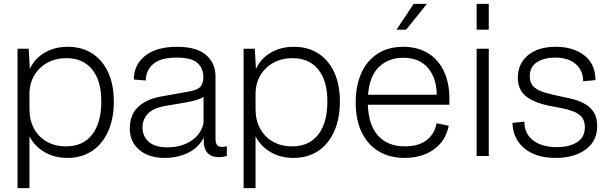

<svg xmlns="http://www.w3.org/2000/svg" viewBox="-20 -810 3161 997"><path d="M71 167V-557H129L135 -452Q159 -505 211 -536Q263 -567 332 -567Q406 -567 459.5 -532Q513 -497 542 -433.5Q571 -370 571 -283Q571 -194 541.5 -128Q512 -62 458 -26Q404 10 330 10Q263 10 211.5 -20Q160 -50 133 -102V167ZM133 -243Q133 -186 156.5 -142.5Q180 -99 223 -74.5Q266 -50 323 -50Q411 -50 458.5 -111Q506 -172 506 -284Q506 -391 458.5 -449.5Q411 -508 325 -508Q269 -508 225.5 -484Q182 -460 157.5 -418Q133 -376 133 -320Z M836 10Q752 10 703 -32Q654 -74 654 -142Q654 -213 696.5 -254Q739 -295 817 -309L962 -335Q1008 -343 1022 -361.5Q1036 -380 1036 -408Q1036 -456 1005 -483.5Q974 -511 897 -511Q815 -511 776 -478Q737 -445 737 -392L675 -397Q675 -474 734 -520.5Q793 -567 899 -567Q1001 -567 1050 -524.5Q1099 -482 1099 -413V-89Q1099 -70 1106 -58.5Q1113 -47 1133 -47Q1144 -47 1154 -50H1158V0Q1152 2 1140.5 4Q1129 6 1117 6Q1077 6 1057.5 -16Q1038 -38 1038 -75V-95Q1010 -42 955.5 -16Q901 10 836 10ZM850 -45Q923 -45 974.5 -80Q1026 -115 1037 -172V-307Q1026 -299 1002.5 -291.5Q979 -284 939 -277L844 -261Q777 -250 748.5 -220Q720 -190 720 -149Q720 -103 752 -74Q784 -45 850 -45Z M1245 167V-557H1303L1309 -452Q1333 -505 1385 -536Q1437 -567 1506 -567Q1580 -567 1633.5 -532Q1687 -497 1716 -433.5Q1745 -370 1745 -283Q1745 -194 1715.5 -128Q1686 -62 1632 -26Q1578 10 1504 10Q1437 10 1385.5 -20Q1334 -50 1307 -102V167ZM1307 -243Q1307 -186 1330.5 -142.5Q1354 -99 1397 -74.5Q1440 -50 1497 -50Q1585 -50 1632.5 -111Q1680 -172 1680 -284Q1680 -391 1632.5 -449.5Q1585 -508 1499 -508Q1443 -508 1399.5 -484Q1356 -460 1331.5 -418Q1307 -376 1307 -320Z M2081 10Q2004 10 1947 -24Q1890 -58 1858.5 -122.5Q1827 -187 1827 -278Q1827 -365 1856 -430Q1885 -495 1940.5 -531Q1996 -567 2074 -567Q2150 -567 2205.5 -532Q2261 -497 2289.5 -430Q2318 -363 2313 -266H1890Q1894 -158 1944.5 -104Q1995 -50 2082 -50Q2153 -50 2195 -82Q2237 -114 2247 -170L2310 -157Q2294 -77 2232 -33.5Q2170 10 2081 10ZM2075 -510Q1998 -510 1948.5 -463Q1899 -416 1891 -318H2248Q2247 -405 2202 -457.5Q2157 -510 2075 -510ZM2039 -656 2128 -790H2197L2089 -656Z M2455 0V-557H2518V0ZM2455 -656V-790H2518V-656Z M2866 10Q2762 10 2702.5 -40Q2643 -90 2641 -172L2703 -178Q2703 -115 2749 -80.5Q2795 -46 2871 -46Q2936 -46 2976.5 -71.5Q3017 -97 3017 -149Q3017 -184 3000 -203Q2983 -222 2954.5 -232.5Q2926 -243 2892.5 -249Q2859 -255 2826 -262Q2748 -279 2708.5 -312.5Q2669 -346 2669 -407Q2669 -479 2721.5 -523Q2774 -567 2866 -567Q2957 -567 3014.5 -522Q3072 -477 3072 -394L3008 -388Q3008 -444 2969.5 -477.5Q2931 -511 2862 -511Q2807 -511 2769 -487.5Q2731 -464 2731 -414Q2731 -378 2752.5 -358.5Q2774 -339 2813.5 -328Q2853 -317 2907 -306Q2934 -301 2964 -292.5Q2994 -284 3020.5 -268.5Q3047 -253 3064 -226Q3081 -199 3081 -156Q3081 -77 3021 -33.5Q2961 10 2866 10Z"/></svg>

Font: BDO Grotesk Light
Style: Regular
Weight: 300
Designer: Deni Anggara
Foundry: Lokal Container
Version: Version 2.000